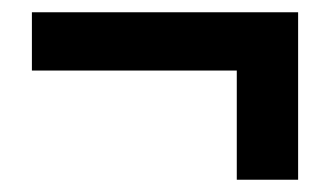

<svg xmlns="http://www.w3.org/2000/svg" viewBox="-20 -455 538 313"><path d="M366 -162V-340H32V-435H466V-162Z"/></svg>

Font: Nunito Sans 7pt Condensed ExtraBold
Style: Regular
Weight: 800
Width: 3
Designer: Vernon Adams
Foundry: Vernon Adams
Version: Version 3.101;gftools[0.9.27]